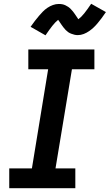

<svg xmlns="http://www.w3.org/2000/svg" viewBox="-20 -997 581 1017"><path d="M29 0V-105H149L235 -630H130V-735H480V-630H361L274 -105H379V0ZM221 -810 142 -855Q154 -872 165 -886.5Q176 -901 186.5 -913Q197 -925 207 -935.5Q217 -946 231 -955.5Q245 -965 260.5 -970.5Q276 -976 291 -976Q301 -976 309.5 -974.5Q318 -973 326.5 -969Q335 -965 341.5 -960.5Q348 -956 355 -949Q362 -942 367 -935.5Q372 -929 376.5 -922.5Q381 -916 386 -908.5Q391 -901 395 -895Q411 -907 426.5 -926.5Q442 -946 463 -977L541 -933Q529 -915 518 -900.5Q507 -886 497 -874Q487 -862 476.5 -852Q466 -842 452.5 -832.5Q439 -823 423.5 -817Q408 -811 392 -811Q383 -811 374.5 -813Q366 -815 357 -818.5Q348 -822 341.5 -826.5Q335 -831 328 -838Q321 -845 316 -852Q311 -859 306.5 -865Q302 -871 297 -879Q292 -887 288 -892Q273 -880 257.5 -860.5Q242 -841 221 -810Z"/></svg>

Font: Iosevka Curly Slab XBdObl
Style: Regular
Weight: 800
Italic angle: -9°
Monospace: yes
Designer: Belleve Invis
Foundry: Belleve Invis
Version: Version 11.1.0; ttfautohint (v1.8.3)